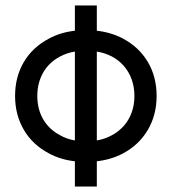

<svg xmlns="http://www.w3.org/2000/svg" viewBox="-20 -580 626 700"><path d="M333 -560V-468Q386 -462 429 -439Q487 -408 519 -354Q551 -300 551 -230Q551 -161 519 -106.5Q487 -52 429 -21Q386 2 333 8V100H253V8Q200 2 158 -21Q99 -52 67 -106.5Q35 -161 35 -230Q35 -300 67 -354Q99 -408 158 -439Q200 -462 253 -468V-560ZM116 -230Q116 -182 137.5 -145Q159 -108 199 -87Q223 -73 253 -68V-392Q223 -387 199 -374Q159 -353 137.5 -315.5Q116 -278 116 -230ZM333 -68Q363 -73 388 -87Q427 -108 448.5 -145Q470 -182 470 -230Q470 -278 448.5 -315.5Q427 -353 388 -374Q363 -387 333 -392Z"/></svg>

Font: Venryn Sans
Style: Regular
Weight: 400
Designer: Owen Earl, indestructible type* (font) & Cristiano Sobral (main changes)
Version: Version 3.600; ttfautohint (v1.8.3)